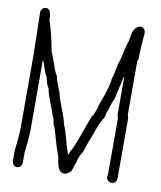

<svg xmlns="http://www.w3.org/2000/svg" viewBox="-77 -734 653 781"><g transform="rotate(10 250.0 -343.0)"><path d="M50.8 -671.9Q72.3 -671.9 72.3 -627Q87.9 -582.5 103.5 -500Q106.9 -494.6 121.1 -455.1Q129.4 -427.2 142.6 -404.3Q142.6 -392.6 164.1 -341.8Q164.1 -334 183.6 -281.2Q199.2 -244.1 205.1 -214.8Q210.4 -209 226.6 -148.4Q226.6 -143.1 234.4 -123Q240.2 -99.6 244.1 -99.6Q248 -116.2 257.8 -130.9Q269.5 -157.2 291 -218.8L310.5 -271.5Q318.8 -275.9 332 -324.2Q363.3 -409.2 363.3 -433.6Q369.1 -449.2 378.9 -502Q384.3 -509.8 400.4 -585.9Q403.8 -585.9 412.1 -634.8Q423.3 -664.1 445.3 -664.1Q462.9 -658.2 462.9 -640.6Q457 -579.1 457 -533.2Q453.1 -526.9 453.1 -521.5V-302.7Q457 -289.1 457 -287.1V-39.1Q453.6 -17.6 435.5 -17.6Q422.4 -17.6 414.1 -33.2L416 -56.6V-279.3Q412.1 -293 412.1 -294.9V-451.2H410.2L388.7 -355.5Q378.9 -336.9 371.1 -304.7Q367.7 -304.7 361.3 -273.4Q345.2 -251 328.1 -199.2Q311 -156.7 300.8 -123Q285.6 -102.1 279.3 -70.3Q277.3 -70.3 267.6 -37.1Q252 -21.5 242.2 -21.5H238.3Q210.4 -21.5 205.1 -82Q189.5 -123.5 168 -201.2Q163.6 -201.2 158.2 -234.4Q155.3 -234.9 140.6 -279.3Q119.1 -333 117.2 -351.6Q106.9 -364.7 101.6 -396.5Q97.2 -396.5 78.1 -455.1Q76.2 -455.1 76.2 -459H74.2V-169.9Q74.2 -143.1 66.4 -78.1V-35.2Q63 -13.7 44.9 -13.7Q29.3 -13.7 25.4 -35.2V-78.1Q33.2 -149.4 33.2 -164.1V-468.8Q33.2 -511.7 29.3 -654.3Q35.6 -671.9 50.8 -671.9Z"/></g></svg>

Font: CEF Fonts CJK Mono
Style: Regular
Weight: 400
Designer: PartyBoss (派对大魔王)
Version: Release 2.25